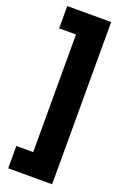

<svg xmlns="http://www.w3.org/2000/svg" viewBox="-171 -784 644 1003"><g transform="rotate(20 151.5 -283.0)"><path d="M18.1 43.9H111.8V-609.9H18.1V-733.9H262.2V168H18.1Z"/></g></svg>

Font: Open Sans Condensed ExtraBold
Style: Regular
Weight: 800
Width: 3
Designer: Monotype Design Team
Foundry: Monotype Imaging Inc.
Version: Version 3.000; ttfautohint (v1.8.4)